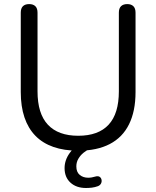

<svg xmlns="http://www.w3.org/2000/svg" viewBox="-20 -732 768 944"><path d="M364.7 8.9Q295.4 8.9 242.6 -9.5Q189.7 -28 154.1 -64.4Q118.5 -100.9 100.3 -154.8Q82.1 -208.6 82.1 -279.5V-669.7Q82.1 -691.1 92.7 -701.5Q103.4 -711.9 123.3 -711.9Q143.1 -711.9 153.8 -701.5Q164.5 -691.1 164.5 -669.7V-283.1Q164.5 -173.3 215.4 -118.9Q266.3 -64.5 364.7 -64.5Q463.6 -64.5 514 -118.9Q564.4 -173.3 564.4 -283.1V-669.7Q564.4 -691.1 575.1 -701.5Q585.8 -711.9 605.7 -711.9Q625 -711.9 635.7 -701.5Q646.4 -691.1 646.4 -669.7V-279.5Q646.4 -185.7 614.5 -121.1Q582.6 -56.5 519.7 -23.8Q456.9 8.9 364.7 8.9ZM402.8 192.3Q355.2 192.3 326.4 165.9Q297.5 139.5 297.5 94.7Q297.5 54.8 323.2 19.6Q348.8 -15.6 393.2 -36.2L421.7 0Q406.2 6.5 390.9 18.8Q375.6 31.1 365.5 48.2Q355.3 65.3 355.3 86Q355.3 114.2 372.1 128Q388.9 141.8 413.5 141.8Q422.6 141.8 431.1 140.3Q439.7 138.7 448.2 136.2Q462 132.3 469.6 137.2Q477.2 142.1 479.2 151.7Q481.2 161.2 476.7 170.1Q472.3 178.9 461.6 183.3Q446.6 188.8 431.7 190.6Q416.8 192.3 402.8 192.3Z"/></svg>

Font: Nunito ExtraLight
Style: Regular
Weight: 200
Designer: Vernon Adams
Foundry: Vernon Adams
Version: Version 3.602